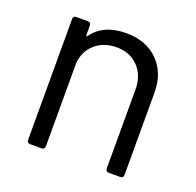

<svg xmlns="http://www.w3.org/2000/svg" viewBox="-97 -615 733 718"><g transform="rotate(20 269.5 -256.5)"><path d="M290 -513.2Q368.7 -513.2 416.3 -465.8Q463.9 -418.5 463.9 -339.8V-13.2Q463.9 0 451.2 0H405.8Q393.1 0 393.1 -13.2V-326.2Q393.1 -382.3 360.1 -416.7Q327.1 -451.2 273.9 -451.2Q223.1 -451.2 189.7 -422.4Q156.2 -393.6 150.9 -346.2V-13.2Q150.9 0 138.2 0H92.8Q80.1 0 80.1 -13.2V-493.2Q80.1 -505.9 92.8 -505.9H138.2Q150.9 -505.9 150.9 -493.2V-456.1Q150.9 -452.1 153.8 -451.2Q155.3 -450.7 155.8 -453.1Q198.7 -513.2 290 -513.2Z"/></g></svg>

Font: Barlow
Style: Regular
Weight: 400
Designer: Jeremy Tribby
Foundry: Jeremy Tribby
Version: Version 1.101